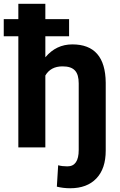

<svg xmlns="http://www.w3.org/2000/svg" viewBox="-45 -770 625 1003"><path d="M315.9 -669.9H191.9V-750H50.8V-669.9H-25.4V-580.6H50.8V0H191.9V-375.5C210.4 -407.2 240.2 -423.3 281.7 -423.3C342.3 -423.3 366.2 -395 366.2 -334V13.2C366.2 70.3 346.7 99.1 307.1 99.1C289.1 99.1 272.9 97.2 258.8 93.3L252 205.1C272.9 210.4 296.4 213.4 321.8 213.4C380.4 213.4 425.8 196.3 458.5 162.1C491.2 127.9 507.3 79.6 507.3 16.6V-338.4C505.9 -471.7 447.8 -538.1 333 -538.1C276.4 -538.1 229.5 -515.6 191.9 -470.7V-580.6H315.9Z"/></svg>

Font: Roboto
Style: Bold
Weight: 700
Designer: Google
Version: Version 2.137; 2017